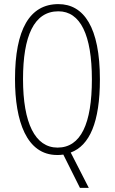

<svg xmlns="http://www.w3.org/2000/svg" viewBox="-20 -744 559 934"><path d="M466 -358C466 -611 388 -724 264 -724C125 -724 53 -602 53 -359C53 -155 109 10 258 10C267 10 276 10 288 8L369 170H412L324 -2C416 -36 466 -150 466 -358ZM92 -359C92 -568 145 -689 264 -689C371 -689 427 -574 427 -358C427 -142 373 -26 260 -26C151 -26 92 -145 92 -359Z"/></svg>

Font: Noto Sans Gurmukhi UI ExtraCondensed ExtraLight
Style: Regular
Weight: 200
Width: 2
Designer: Jelle Bosma - Monotype Design Team
Foundry: Monotype Imaging Inc.
Version: Version 2.004